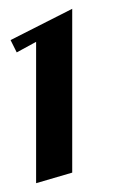

<svg xmlns="http://www.w3.org/2000/svg" viewBox="-20 -725 264 436"><path d="M4 -634 18 -606 62 -630V-309L144 -333V-705Z"/></svg>

Font: Amita
Style: Bold
Weight: 700
Designer: Eduardo Rodriguez Tunni, Modular Infotech, Brian J. Bonislawsky
Foundry: Eduardo Rodriguez Tunni, Modular Infotech, Brian J. Bonislawsky
Version: Version 1.003